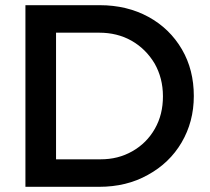

<svg xmlns="http://www.w3.org/2000/svg" viewBox="-20 -720 811 740"><path d="M552 -655C497 -685 434 -700 365 -700H78V0H362C432 0 495 -15 550 -46C605 -76 649 -118 680 -171C711 -224 727 -283 727 -350C727 -417 712 -477 681 -530C650 -583 607 -625 552 -655ZM490 -137C453 -116 413 -106 368 -106H196V-594H363C408 -594 450 -584 487 -563C524 -542 554 -512 576 -475C597 -438 608 -396 608 -349C608 -302 598 -261 577 -224C556 -187 527 -158 490 -137Z"/></svg>

Font: Argentum Sans
Style: Regular
Weight: 400
Designer: Julieta Ulanovsky
Foundry: Julieta Ulanovsky
Version: Version 5.001;March 29, 2019;FontCreator 11.5.0.2425 64-bit